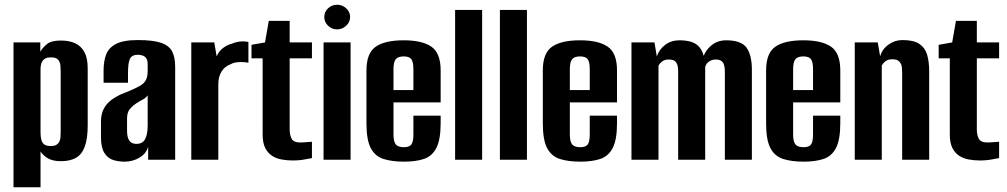

<svg xmlns="http://www.w3.org/2000/svg" viewBox="-20 -674 4247 810"><path d="M37 116V-495H150V-456Q160 -473 178 -488Q196 -503 237 -503Q272 -503 297 -491.5Q322 -480 336 -454.5Q350 -429 350 -385V-145Q350 -90 338 -56.5Q326 -23 301 -8.5Q276 6 237 6Q202 6 181.5 -6.5Q161 -19 151 -35V116ZM194 -58Q209 -58 217 -62.5Q225 -67 229.5 -75Q234 -83 235 -93.5Q236 -104 236 -117V-373Q236 -386 235 -397Q234 -408 229.5 -416Q225 -424 217 -428Q209 -432 194 -432Q180 -432 171.5 -427.5Q163 -423 158.5 -415.5Q154 -408 152.5 -399Q151 -390 151 -383V-114Q151 -97 154.5 -84Q158 -71 167 -64.5Q176 -58 194 -58Z M506 8Q480 8 457.5 1Q435 -6 420.5 -28.5Q406 -51 406 -95V-161Q406 -208 433.5 -237.5Q461 -267 520 -288Q551 -301 569 -311Q587 -321 595 -335.5Q603 -350 603 -375V-402Q603 -418 598 -426.5Q593 -435 583.5 -439Q574 -443 562 -443Q536 -443 528 -425.5Q520 -408 520 -367V-325H417V-378Q417 -415 427.5 -443.5Q438 -472 469 -488.5Q500 -505 562 -505Q625 -505 659 -493.5Q693 -482 706 -457.5Q719 -433 719 -391V0H605V-55Q597 -26 568.5 -9Q540 8 506 8ZM555 -67Q582 -67 592.5 -87.5Q603 -108 603 -145V-272Q597 -262 583 -254.5Q569 -247 555 -238Q536 -225 526 -211.5Q516 -198 516 -174V-123Q516 -102 521 -89.5Q526 -77 535 -72Q544 -67 555 -67Z M787 0V-495H884L894 -436Q903 -458 921 -471.5Q939 -485 959 -490Q992 -504 1028 -497V-409Q1026 -410 1012.5 -411.5Q999 -413 982 -411.5Q965 -410 953 -403Q928 -394 914.5 -372Q901 -350 901 -319V0Z M1215 3Q1192 3 1169 -1Q1146 -5 1128 -16.5Q1110 -28 1099 -49.5Q1088 -71 1088 -107V-428H1041V-485L1098 -495L1114 -586H1202V-495H1296V-428H1202V-127Q1202 -106 1210 -89.5Q1218 -73 1246 -73Q1259 -73 1276 -74.5Q1293 -76 1296 -76V-7Q1293 -7 1268.5 -2Q1244 3 1215 3Z M1345 0V-495H1459V0ZM1402 -550Q1380 -550 1364 -565.5Q1348 -581 1348 -602Q1348 -624 1364 -639Q1380 -654 1402 -654Q1424 -654 1440.5 -639Q1457 -624 1457 -602Q1457 -581 1440.5 -565.5Q1424 -550 1402 -550Z M1685 8Q1633 8 1597.5 -3.5Q1562 -15 1544 -49.5Q1526 -84 1526 -154V-377Q1526 -450 1565 -477Q1604 -504 1683 -504Q1761 -504 1800 -477Q1839 -450 1839 -377V-242H1640V-107Q1640 -77 1649.5 -65Q1659 -53 1684 -53Q1707 -53 1715.5 -64.5Q1724 -76 1724 -107V-186H1839V-155Q1839 -85 1821 -50Q1803 -15 1768.5 -3.5Q1734 8 1685 8ZM1640 -294H1724V-383Q1724 -412 1715.5 -424Q1707 -436 1683 -436Q1659 -436 1649.5 -424Q1640 -412 1640 -383Z M1900 0V-632H2014V0Z M2089 0V-632H2203V0Z M2429 8Q2377 8 2341.5 -3.5Q2306 -15 2288 -49.5Q2270 -84 2270 -154V-377Q2270 -450 2309 -477Q2348 -504 2427 -504Q2505 -504 2544 -477Q2583 -450 2583 -377V-242H2384V-107Q2384 -77 2393.5 -65Q2403 -53 2428 -53Q2451 -53 2459.5 -64.5Q2468 -76 2468 -107V-186H2583V-155Q2583 -85 2565 -50Q2547 -15 2512.5 -3.5Q2478 8 2429 8ZM2384 -294H2468V-383Q2468 -412 2459.5 -424Q2451 -436 2427 -436Q2403 -436 2393.5 -424Q2384 -412 2384 -383Z M2644 0V-495H2741L2751 -436Q2761 -466 2786.5 -485Q2812 -504 2846 -504Q2902 -504 2926 -480Q2950 -456 2953 -410H2941Q2947 -450 2975 -477Q3003 -504 3043 -504Q3107 -504 3129.5 -473Q3152 -442 3152 -379V0H3038V-371Q3038 -400 3029 -411.5Q3020 -423 3000 -423Q2983 -423 2970.5 -414Q2958 -405 2955 -391V0H2841V-374Q2841 -400 2832 -411.5Q2823 -423 2802 -423Q2785 -423 2774.5 -415.5Q2764 -408 2758 -397V0Z M3371 8Q3319 8 3283.5 -3.5Q3248 -15 3230 -49.5Q3212 -84 3212 -154V-377Q3212 -450 3251 -477Q3290 -504 3369 -504Q3447 -504 3486 -477Q3525 -450 3525 -377V-242H3326V-107Q3326 -77 3335.5 -65Q3345 -53 3370 -53Q3393 -53 3401.5 -64.5Q3410 -76 3410 -107V-186H3525V-155Q3525 -85 3507 -50Q3489 -15 3454.5 -3.5Q3420 8 3371 8ZM3326 -294H3410V-383Q3410 -412 3401.5 -424Q3393 -436 3369 -436Q3345 -436 3335.5 -424Q3326 -412 3326 -383Z M3586 0V-495H3683L3693 -437Q3702 -467 3728.5 -486Q3755 -505 3787 -505Q3835 -505 3859 -488.5Q3883 -472 3891.5 -442.5Q3900 -413 3900 -373V0H3786V-366Q3786 -378 3785 -388.5Q3784 -399 3779.5 -407Q3775 -415 3767 -419.5Q3759 -424 3743 -424Q3731 -424 3722 -419.5Q3713 -415 3708 -409Q3703 -403 3700 -398V0Z M4114 3Q4091 3 4068 -1Q4045 -5 4027 -16.5Q4009 -28 3998 -49.5Q3987 -71 3987 -107V-428H3940V-485L3997 -495L4013 -586H4101V-495H4195V-428H4101V-127Q4101 -106 4109 -89.5Q4117 -73 4145 -73Q4158 -73 4175 -74.5Q4192 -76 4195 -76V-7Q4192 -7 4167.5 -2Q4143 3 4114 3Z"/></svg>

Font: Alumni Sans Thin
Style: Bold
Weight: 700
Version: Version 1.018